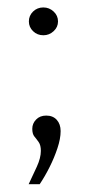

<svg xmlns="http://www.w3.org/2000/svg" viewBox="-20 -368 230 508"><path d="M55.8 119.4Q66.9 96.2 77.5 72.9Q88.1 49.6 88.1 31.3Q88.1 16.2 82.4 8.1Q76.8 0.1 71.1 -6.7Q65.4 -13.5 65.4 -27.2Q65.4 -41.3 75.5 -51.7Q85.5 -62.2 102.4 -62.2Q120 -62.2 130.2 -50.9Q140.4 -39.6 140.4 -21.2Q140.4 -0.9 132 24.1Q123.7 49.2 111.3 73.9Q98.9 98.7 85 119.4ZM94.7 -274.7Q78.6 -274.7 67.5 -285.5Q56.4 -296.3 56.4 -311.3Q56.4 -326.7 67.5 -337.5Q78.6 -348.3 94.7 -348.3Q110.3 -348.3 121.9 -337.5Q133.5 -326.7 133.5 -311.3Q133.5 -296.3 121.9 -285.5Q110.3 -274.7 94.7 -274.7Z"/></svg>

Font: Alumni Sans SC Thin
Style: Regular
Weight: 100
Designer: Robert E. Leuschke
Foundry: Robert E. Leuschke
Version: Version 1.018